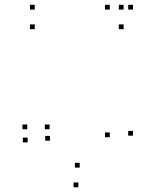

<svg xmlns="http://www.w3.org/2000/svg" viewBox="-20 -760 660 801"><path d="M95.3 -166V-186H75.3V-166ZM306.8 21.3V1.3H286.8V21.3ZM534.8 -194V-214H514.8V-194ZM534.8 -720V-740H514.8V-720ZM438 -720V-740H418V-720ZM438 -187.5V-207.5H418V-187.5ZM312.5 -60.8V-80.8H292.5V-60.8ZM188.7 -173V-193H168.7V-173ZM187 -220.7V-240.7H167V-220.7ZM93.7 -220.7V-240.7H73.7V-220.7ZM125 -720V-740H105V-720ZM125 -638.2V-658.2H105V-638.2ZM495.7 -638.2V-658.2H475.7V-638.2ZM495.7 -720V-740H475.7V-720Z"/></svg>

Font: Monaspace Neon Dots Var
Style: Regular
Weight: 400
Designer: Riley Cran and the Lettermatic Team
Version: Version 1.100 (Monaspace Neon Dots)